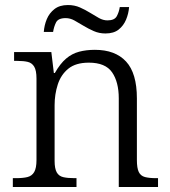

<svg xmlns="http://www.w3.org/2000/svg" viewBox="-20 -743 676 763"><path d="M31 0V-35H44Q72 -35 89.5 -39.5Q107 -44 116 -59.5Q125 -75 125 -107V-431Q125 -463 116 -478Q107 -493 90.5 -497Q74 -501 49 -501H36V-536H184L194 -453H198Q219 -490 242.5 -510Q266 -530 294.5 -537.5Q323 -545 357 -545Q438 -545 481 -498.5Q524 -452 524 -352V-107Q524 -75 531.5 -59.5Q539 -44 556 -39.5Q573 -35 600 -35H608V0H452V-352Q452 -417 425.5 -455.5Q399 -494 333 -494Q281 -494 251.5 -470Q222 -446 209.5 -407Q197 -368 197 -325V-104Q197 -73 205.5 -58Q214 -43 231.5 -39Q249 -35 276 -35H284V0ZM399 -610Q374 -610 352.5 -619.5Q331 -629 312 -640.5Q293 -652 276 -661.5Q259 -671 241 -671Q211 -671 202.5 -653.5Q194 -636 191 -616H154Q156 -643 166 -667Q176 -691 196.5 -707Q217 -723 250 -723Q276 -723 297.5 -713.5Q319 -704 337.5 -692.5Q356 -681 373 -671.5Q390 -662 407 -662Q435 -662 444 -678.5Q453 -695 456 -715H493Q491 -689 481 -665Q471 -641 451.5 -625.5Q432 -610 399 -610Z"/></svg>

Font: Noto Serif Tibetan Light
Style: Regular
Weight: 300
Version: Version 2.103